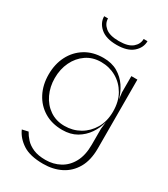

<svg xmlns="http://www.w3.org/2000/svg" viewBox="-239 -848 1060 1213"><g transform="rotate(30 291.5 -241.5)"><path d="M282 259Q186 259 133 224.5Q80 190 57 138L101 128Q114 152 135.5 175.5Q157 199 192.5 214.5Q228 230 282 230Q339 230 386 204.5Q433 179 460.5 128Q488 77 488 1V-116L494 -167Q482 -120 454 -79Q426 -38 382.5 -12.5Q339 13 279 13Q203 13 147 -21Q91 -55 60.5 -114Q30 -173 30 -248Q30 -324 60.5 -383.5Q91 -443 147 -477.5Q203 -512 279 -512Q340 -512 383.5 -486.5Q427 -461 454.5 -420Q482 -379 494 -332L488 -382V-500H532L533 1Q533 88 500 145Q467 202 410.5 230.5Q354 259 282 259ZM279 -482Q218 -482 172 -450.5Q126 -419 100.5 -366Q75 -313 75 -248Q75 -185 100 -132Q125 -79 171 -47.5Q217 -16 278 -16Q339 -16 389 -44.5Q439 -73 469.5 -125Q500 -177 500 -248Q500 -321 470 -373Q440 -425 390 -453.5Q340 -482 279 -482ZM466 -742Q466 -694 426 -659Q386 -624 308 -624Q230 -624 190 -659Q150 -694 150 -742H178Q178 -705 209.5 -678.5Q241 -652 308 -652Q376 -652 407 -678.5Q438 -705 438 -742Z"/></g></svg>

Font: Panamera Light
Style: Regular
Weight: 300
Designer: Bastien Sozeau
Foundry: NBR — Bastien Sozeau
Version: Version 3.002; ttfautohint (v1.8.4.7-5d5b);gftools[0.9.33]